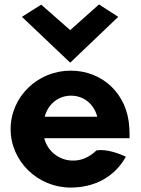

<svg xmlns="http://www.w3.org/2000/svg" viewBox="-20 -824 635 867"><path d="M79 -748 297 -541 514 -748 427 -804 297 -688 166 -803ZM180 -200H565V-210C565 -222 565 -235 564 -247C556 -401 442 -505 299 -505C151 -505 28 -388 28 -241C28 -95 151 23 299 23C402 23 491 -21 543 -107L548 -117L538 -121C515 -131 461 -152 416 -145C380 -111 343 -97 303 -99C242 -102 193 -145 180 -200ZM419 -297H182C195 -349 239 -392 301 -392C359 -392 405 -353 419 -297Z"/></svg>

Font: Bluebird
Style: SfBd
Weight: 700
Designer: Jasper
Foundry: Cannot Into Space Fonts
Version: Version 0.98